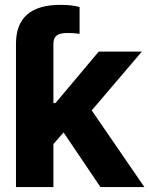

<svg xmlns="http://www.w3.org/2000/svg" viewBox="-20 -754 602 774"><path d="M280.8 -271 181.2 -157.2 180.2 -338.4H203.6L377.9 -545.9H551.8L317.4 -271ZM195.3 0H44.4V-545.9H195.3ZM562 0H384.8L224.6 -237.3L325.2 -344.7ZM195.3 -545.9H44.4V-577.6Q44.4 -734.4 223.6 -734.4Q270.5 -734.4 300.8 -725.6V-617.7Q274.4 -621.1 256.3 -621.1Q223.1 -621.6 209.2 -611.3Q195.3 -601.1 195.3 -577.6Z"/></svg>

Font: Inter Tight Stencil
Style: Bold
Weight: 700
Designer: Rasmus Andersson
Foundry: rsms
Version: Version 3.004;Glyphs 3.1.2 (3151)